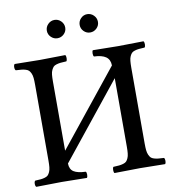

<svg xmlns="http://www.w3.org/2000/svg" viewBox="-90 -917 908 999"><g transform="rotate(-10 363.5 -417.5)"><path d="M21 2Q15.6 -2.4 15.6 -14.4Q15.6 -26.4 21 -30.8Q40 -31.7 50.8 -32.7Q61.5 -33.7 72.8 -37.1Q84 -40.5 89.4 -46.1Q94.7 -51.8 99.4 -62Q104 -72.3 105.5 -86.7Q106.9 -101.1 106.9 -122.1V-522.9Q106.9 -543.9 105.5 -558.3Q104 -572.8 99.4 -582.8Q94.7 -592.8 89.4 -598.4Q84 -604 72.8 -607.4Q61.5 -610.8 50.8 -611.8Q40 -612.8 21 -613.8Q15.6 -618.2 15.6 -630.4Q15.6 -642.6 21 -647Q112.8 -645 153.8 -645Q200.2 -645 288.1 -647Q292.5 -642.6 292.5 -630.4Q292.5 -618.2 288.1 -613.8Q268.6 -612.8 257.8 -611.8Q247.1 -610.8 235.6 -607.4Q224.1 -604 219 -598.4Q213.9 -592.8 209 -582.8Q204.1 -572.8 202.6 -558.3Q201.2 -543.9 201.2 -522.9V-157.2L518.1 -551.8Q517.6 -583 496.6 -597.7Q475.6 -612.3 434.1 -613.8Q429.7 -618.2 429.7 -630.4Q429.7 -642.6 434.1 -647Q525.9 -645 567.9 -645Q615.2 -645 701.2 -647Q706.1 -642.6 706.1 -630.4Q706.1 -618.2 701.2 -613.8Q682.1 -612.8 671.4 -611.8Q660.6 -610.8 649.4 -607.4Q638.2 -604 632.8 -598.4Q627.4 -592.8 622.8 -582.8Q618.2 -572.8 616.7 -558.3Q615.2 -543.9 615.2 -522.9V-122.1Q615.2 -101.1 616.7 -86.7Q618.2 -72.3 622.8 -62Q627.4 -51.8 632.8 -46.1Q638.2 -40.5 649.4 -37.1Q660.6 -33.7 671.4 -32.7Q682.1 -31.7 701.2 -30.8Q706.1 -26.4 706.1 -14.4Q706.1 -2.4 701.2 2Q613.3 0 568.8 0Q523.9 0 434.1 2Q429.7 -2.4 429.7 -14.4Q429.7 -26.4 434.1 -30.8Q453.6 -31.7 464.4 -32.7Q475.1 -33.7 486.6 -37.1Q498 -40.5 503.4 -46.1Q508.8 -51.8 513.4 -62Q518.1 -72.3 519.5 -86.7Q521 -101.1 521 -122.1V-483.9L204.1 -88.9Q204.6 -58.1 224.9 -45.2Q245.1 -32.2 288.1 -30.8Q292.5 -26.4 292.5 -14.4Q292.5 -2.4 288.1 2Q198.2 0 154.8 0Q108.9 0 21 2ZM215.8 -788.1Q215.8 -808.1 230.2 -822.5Q244.6 -836.9 264.2 -836.9Q284.2 -836.9 298.6 -822.5Q313 -808.1 313 -788.1Q313 -768.6 298.6 -754.4Q284.2 -740.2 264.2 -740.2Q244.6 -740.2 230.2 -754.4Q215.8 -768.6 215.8 -788.1ZM389.2 -788.1Q389.2 -808.1 403.3 -822.5Q417.5 -836.9 437 -836.9Q457 -836.9 471.4 -822.5Q485.8 -808.1 485.8 -788.1Q485.8 -768.6 471.4 -754.4Q457 -740.2 437 -740.2Q417.5 -740.2 403.3 -754.4Q389.2 -768.6 389.2 -788.1Z"/></g></svg>

Font: Common Serif News
Style: Regular
Weight: 450
Designer: Philipp H. Poll, Khaled Hosny
Foundry: Stefan Peev, Context Ltd.
Version: Version 1.026